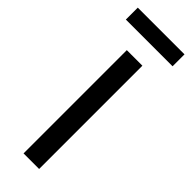

<svg xmlns="http://www.w3.org/2000/svg" viewBox="-249 -691 706 706"><g transform="rotate(45 104.5 -338.0)"><path d="M146 0H65V-537H146ZM226 -676V-614H-17V-676Z"/></g></svg>

Font: Noto Sans Myanmar ExtraCondensed
Style: Regular
Weight: 400
Width: 2
Designer: Monotype Design Team
Foundry: Monotype Imaging Inc.
Version: Version 2.107; ttfautohint (v1.8.4.7-5d5b)